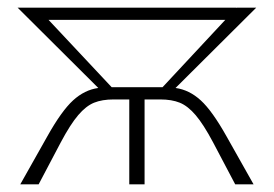

<svg xmlns="http://www.w3.org/2000/svg" viewBox="-20 -482 716 502"><path d="M572 -126 643 0H595L537 -110Q512 -157 491.5 -181Q471 -205 450 -213.5Q429 -222 399 -222H358V0H318V-222H277Q247 -222 226 -213.5Q205 -205 184.5 -181Q164 -157 139 -110L81 0H33L104 -126Q141 -192 171 -219.5Q201 -247 237 -252L26 -462H598V-461L599 -462H650L439 -252Q475 -247 505 -219.5Q535 -192 572 -126ZM569 -430H107L272 -254H405Z"/></svg>

Font: Ysabeau SC Light
Style: Regular
Weight: 300
Designer: Christian Thalmann (Catharsis Fonts)
Version: Version 0.003